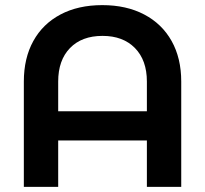

<svg xmlns="http://www.w3.org/2000/svg" viewBox="-20 -729 800 749"><path d="M379 -709Q473 -709 542.5 -672.5Q612 -636 649.5 -569Q687 -502 687 -411V0H553V-181H207V0H73V-411Q73 -502 110 -569Q147 -636 216 -672.5Q285 -709 379 -709ZM380 -589Q299 -589 253 -541.5Q207 -494 207 -411V-295H553V-411Q553 -494 506.5 -541.5Q460 -589 380 -589Z"/></svg>

Font: TypoPRO Montserrat Alternates
Style: Regular
Weight: 500
Designer: Julieta Ulanovsky
Foundry: Julieta Ulanovsky
Version: Version 6.001